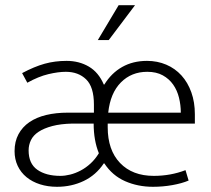

<svg xmlns="http://www.w3.org/2000/svg" viewBox="-20 -710 811 738"><path d="M729 -235H394V-221Q394 -133 441.5 -83.5Q489 -34 571 -34Q636 -34 693 -56L705 -16Q679 -5 642.5 1.5Q606 8 568 8Q510 8 461 -13.5Q412 -35 381 -82H379Q349 -37 302 -14.5Q255 8 199 8Q164 8 134 -1.5Q104 -11 82 -29Q60 -47 48 -72.5Q36 -98 36 -129Q36 -166 51 -194Q66 -222 93 -240.5Q120 -259 157.5 -268Q195 -277 241 -277H341V-308Q341 -376 311 -405Q281 -434 233 -434Q204 -434 166 -425Q128 -416 85 -392L65 -429Q112 -454 151.5 -465Q191 -476 236 -476Q284 -476 321.5 -454Q359 -432 379 -385H381Q408 -429 449.5 -452.5Q491 -476 545 -476Q585 -476 619 -461.5Q653 -447 677.5 -420Q702 -393 715.5 -355Q729 -317 729 -271ZM90 -132Q90 -81 123.5 -57.5Q157 -34 212 -34Q230 -34 250 -39Q270 -44 290 -54.5Q310 -65 328 -81.5Q346 -98 360 -121Q340 -170 340 -235H258Q213 -234 181 -225.5Q149 -217 128.5 -203.5Q108 -190 99 -171.5Q90 -153 90 -132ZM675 -277Q675 -306 668 -334.5Q661 -363 645.5 -385Q630 -407 605.5 -420.5Q581 -434 546 -434Q485 -434 444.5 -393Q404 -352 396 -277ZM499 -690 398 -556H356L436 -690Z"/></svg>

Font: Mukta Vaani ExtraLight
Style: Regular
Weight: 275
Designer: Noopur Datye, Girish Dalvi, Yashodeep Gholap, Pallavi Karambelkar
Foundry: Ek Type
Version: Version 2.538;PS 1.000;hotconv 16.6.51;makeotf.lib2.5.65220;